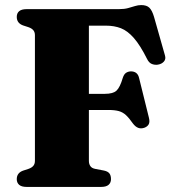

<svg xmlns="http://www.w3.org/2000/svg" viewBox="-20 -736 681 756"><path d="M447.5 -700Q469.5 -700 484.5 -704.2Q499.5 -708.5 511.8 -712.2Q524 -716 536 -716Q557.5 -716 568.2 -705.5Q579 -695 586.5 -669.5L629.5 -518Q634 -503.5 625.5 -493.8Q617 -484 602 -481.5Q590 -479.5 578.2 -484Q566.5 -488.5 559 -504Q532 -558 507.2 -586.2Q482.5 -614.5 456.2 -624.8Q430 -635 397 -635H330V-102.5Q330 -90.5 335.8 -82Q341.5 -73.5 355 -71L389 -64.5Q404 -61.5 410.5 -53.5Q417 -45.5 417 -30.5Q417 -16.5 407.5 -8.2Q398 0 378 0H85Q65 0 55.5 -8.2Q46 -16.5 46 -30.5Q46 -55 70.5 -64L92 -71Q105 -75.5 111.2 -83Q117.5 -90.5 117.5 -102.5V-597.5Q117.5 -609.5 111.2 -617Q105 -624.5 92 -629L70.5 -636Q46 -645 46 -669.5Q46 -684 55.5 -692Q65 -700 85 -700ZM252.5 -366.5H393Q425 -366.5 438.8 -379.2Q452.5 -392 463.5 -429.5Q468 -443.5 476 -449Q484 -454.5 495 -455Q521.5 -455 527.5 -429.5L566.5 -272Q570.5 -255.5 565.5 -246.5Q560.5 -237.5 548.5 -233Q535.5 -228.5 524.5 -232.5Q513.5 -236.5 503.5 -249.5Q489 -270.5 476.5 -282.2Q464 -294 448 -298.5Q432 -303 406.5 -303H252.5Z"/></svg>

Font: Fraunces ExtraBold
Style: Regular
Weight: 800
Version: Version 1.000;[b76b70a41]